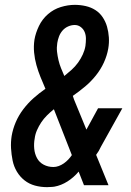

<svg xmlns="http://www.w3.org/2000/svg" viewBox="-20 -763 540 791"><path d="M174 8Q148 8 124 1.5Q100 -5 81 -20Q62 -35 49.5 -56Q37 -77 32 -101.5Q27 -126 25.5 -151.5Q24 -177 28 -203Q33 -232 45 -260Q57 -288 76 -313Q95 -338 118 -358.5Q141 -379 167 -397Q166 -397 167 -398L166 -400Q156 -423 146.5 -446.5Q137 -470 130 -495Q123 -520 120.5 -546.5Q118 -573 122 -600Q127 -628 140.5 -656Q154 -684 177.5 -704.5Q201 -725 230.5 -734Q260 -743 288 -743Q311 -743 333 -738Q355 -733 373 -721.5Q391 -710 403 -692Q415 -674 421 -653Q427 -632 428.5 -609Q430 -586 426 -563Q421 -534 408 -505.5Q395 -477 375 -452Q355 -427 330.5 -406.5Q306 -386 280 -368Q281 -364 282.5 -360.5Q284 -357 285 -353L336 -229L384 -317H484L396 -159Q392 -150 387 -141.5Q382 -133 376 -125L427 0H326L304 -56Q284 -32 258 -15.5Q232 1 204 6L195 7Q190 7 184.5 7.5Q179 8 174 8ZM245 -450Q260 -462 275 -475.5Q290 -489 301.5 -505Q313 -521 321 -538.5Q329 -556 332 -574Q334 -589 334 -603.5Q334 -618 329 -630.5Q324 -643 313 -651.5Q302 -660 288 -660Q274 -660 260.5 -654Q247 -648 237.5 -637Q228 -626 223 -612.5Q218 -599 216 -586Q213 -567 215 -549.5Q217 -532 221 -515Q225 -498 231.5 -482Q238 -466 245 -450ZM200 -75Q211 -75 222 -79Q233 -83 243 -90Q253 -97 261.5 -106Q270 -115 276 -124L202 -313Q187 -301 173.5 -287.5Q160 -274 150 -259Q140 -244 132.5 -227Q125 -210 123 -193Q119 -172 121 -150.5Q123 -129 132.5 -111.5Q142 -94 160 -84.5Q178 -75 200 -75Z"/></svg>

Font: Iosevka Semibold Oblique
Style: Regular
Weight: 600
Italic angle: -9°
Monospace: yes
Designer: Belleve Invis
Foundry: Belleve Invis
Version: Version 32.5.0; ttfautohint (v1.8.4)